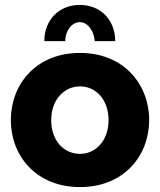

<svg xmlns="http://www.w3.org/2000/svg" viewBox="-20 -750 650 780"><path d="M245 -583C245 -625 272 -660 304 -660C335 -660 361 -628 365 -583H448C448 -669 389 -730 304 -730C220 -730 160 -669 160 -583ZM24 -262C24 -118 126 10 305 10C484 10 586 -118 586 -262C586 -407 483 -535 305 -535C126 -535 24 -407 24 -262ZM305 -125C238 -125 188 -180 188 -262C188 -343 239 -399 305 -399C371 -399 421 -344 421 -262C421 -181 371 -125 305 -125Z"/></svg>

Font: FIGSv2-sans-serif ExtraBold
Style: Regular
Weight: 800
Designer: Matt McInerney, Pablo Impallari, Rodrigo Fuenzalida,Mirko Velimirovic
Foundry: Matt McInerney, Pablo Impallari, Rodrigo Fuenzalida
Version: Version 4.021;hotconv 1.0.109;makeotfexe 2.5.65596